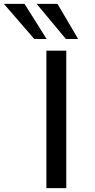

<svg xmlns="http://www.w3.org/2000/svg" viewBox="-109 -965 489 985"><path d="M129 0V-705H231V0ZM229 -765 79 -945H186L292 -765ZM67 -765 -89 -945H17L130 -765Z"/></svg>

Font: Nunito Sans 7pt Expanded
Style: Regular
Weight: 400
Width: 7
Designer: Vernon Adams
Foundry: Vernon Adams
Version: Version 3.101;gftools[0.9.27]